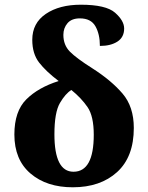

<svg xmlns="http://www.w3.org/2000/svg" viewBox="-20 -785 628 815"><path d="M289 10Q406 10 477 -54.5Q548 -119 548 -242Q548 -332 500 -388Q452 -444 372 -495Q304 -538 276.5 -566Q249 -594 249 -637Q249 -666 266.5 -686.5Q284 -707 319 -707Q366 -707 385 -673.5Q404 -640 404 -590Q450 -590 478.5 -608.5Q507 -627 507 -664Q507 -697 468.5 -731Q430 -765 323 -765Q232 -765 174.5 -726Q117 -687 117 -616Q117 -557 146 -519.5Q175 -482 229 -441Q143 -414 92 -363.5Q41 -313 41 -214Q41 -107 109.5 -48.5Q178 10 289 10ZM292 -56Q211 -56 211 -215Q211 -308 234.5 -348Q258 -388 283 -403Q325 -369 351.5 -330.5Q378 -292 378 -213Q378 -56 292 -56Z"/></svg>

Font: Noto Serif SemiCondensed Extra
Style: Regular
Weight: 800
Width: 4
Designer: Monotype Design Team
Foundry: Monotype Imaging Inc.
Version: Version 1.002